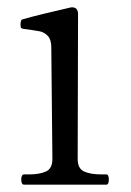

<svg xmlns="http://www.w3.org/2000/svg" viewBox="-20 -504 357 524"><path d="M46 0Q38 0 38 -14Q38 -28 46 -28H59Q88 -28 105.5 -36Q123 -44 123 -70L120 -375Q120 -396 110.5 -406Q101 -416 88.5 -418.5Q76 -421 45 -425Q39 -426 37.5 -428Q36 -430 36 -437Q36 -442 37 -446Q38 -450 41 -451Q61 -457 98 -466Q135 -475 170 -483Q172 -484 177 -484Q193 -484 193 -465L192 -70Q192 -44 209.5 -36Q227 -28 257 -28H270Q277 -28 277 -14Q277 0 270 0Z"/></svg>

Font: Shippori Mincho B1
Style: Regular
Weight: 400
Designer: FONTDASU
Foundry: FONTDASU / Google Inc. / but / Adobe
Version: Version 3.110; ttfautohint (v1.8.3)